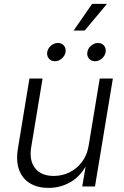

<svg xmlns="http://www.w3.org/2000/svg" viewBox="-20 -943 629 971"><path d="M225.6 7.3Q170.9 7.3 132.3 -15.6Q93.8 -38.6 76.9 -83.3Q60.1 -127.9 70.8 -192.9L128.9 -545.9H195.3L137.7 -197.8Q127 -131.3 157.7 -92.3Q188.5 -53.2 252 -53.2Q294.4 -53.2 331.5 -71.5Q368.7 -89.8 394.5 -124Q420.4 -158.2 428.2 -205.6L484.4 -545.9H550.8L460.4 0H396L417.5 -127.4H427.2Q392.6 -55.2 339.8 -23.9Q287.1 7.3 225.6 7.3ZM460.4 -633.3Q441.4 -633.3 429.9 -647Q418.5 -660.6 421.9 -679.7Q424.8 -698.7 440.9 -712.2Q457 -725.6 476.1 -725.6Q495.1 -725.6 506.1 -712.2Q517.1 -698.7 514.2 -679.7Q511.2 -660.6 495.4 -647Q479.5 -633.3 460.4 -633.3ZM257.3 -633.3Q238.3 -633.3 227.1 -647Q215.8 -660.6 218.8 -679.7Q222.2 -698.7 238 -712.2Q253.9 -725.6 273.4 -725.6Q292.5 -725.6 303.5 -712.2Q314.5 -698.7 311.5 -679.7Q308.1 -660.6 292.5 -647Q276.9 -633.3 257.3 -633.3ZM352.5 -788.6 445.8 -923.3H521L408.2 -788.6Z"/></svg>

Font: Inter Light
Style: Italic
Weight: 300
Italic angle: -9.3988°
Designer: Rasmus Andersson
Foundry: rsms
Version: Version 4.001;git-66647c0bb